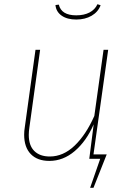

<svg xmlns="http://www.w3.org/2000/svg" viewBox="-20 -756 616 914"><path d="M244 -732 260 -734Q272 -683 343 -683Q380 -683 406 -696.5Q432 -710 444 -736L459 -731Q447 -699 416 -681Q385 -663 343 -663Q300 -663 273.5 -681.5Q247 -700 244 -732ZM425 -21H488L425 138H409L457 0H405L426 -164Q391 -84 336 -37Q281 10 215 10Q158 10 126.5 -22.5Q95 -55 95 -115Q95 -132 98 -150L149 -519H171L120 -150Q117 -131 117 -114Q117 -63 143.5 -37Q170 -11 217 -11Q281 -11 335 -62.5Q389 -114 429 -204L473 -519H495Z"/></svg>

Font: Fira Sans Thin
Style: Italic
Weight: 250
Italic angle: -8°
Designer: Carrois Corporate & Edenspiekermann AG
Foundry: Carrois Corporate GbR & Edenspiekermann AG
Version: Version 4.203